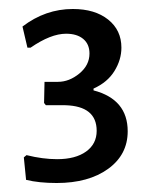

<svg xmlns="http://www.w3.org/2000/svg" viewBox="-20 -726 348 427"><path d="M220.5 -682.5C200.8 -698.2 174.7 -706 142 -706C101.3 -706 64 -693 30 -667L41 -620H48C78 -640.7 104.3 -651 127 -651C143 -651 155.7 -647.2 165 -639.5C174.3 -631.8 179 -621 179 -607C179 -589.7 171.5 -574.8 156.5 -562.5C141.5 -550.2 125.7 -544 109 -544H79L78 -497L82 -492H125C171.7 -490.7 195 -471.7 195 -435C195 -415.7 187.2 -400.3 171.5 -389C155.8 -377.7 134.3 -372 107 -372C85.7 -372 63 -375 39 -381L33 -376L38 -326C57.3 -321.3 80 -319 106 -319C153.3 -319 191.5 -329.5 220.5 -350.5C249.5 -371.5 264 -399.3 264 -434C264 -481.3 238.7 -511.7 188 -525V-529C208.7 -538.3 224.2 -551.3 234.5 -568C244.8 -584.7 250 -602 250 -620C250 -646 240.2 -666.8 220.5 -682.5Z"/></svg>

Font: Alegreya Sans SC
Style: Regular
Weight: 400
Designer: Juan Pablo del Peral
Foundry: Huerta Tipografica
Version: Version 1.000;PS 001.000;hotconv 1.0.70;makeotf.lib2.5.58329